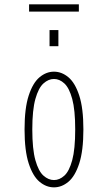

<svg xmlns="http://www.w3.org/2000/svg" viewBox="-20 -836 490 868"><path d="M224 11Q189 11 158.8 -14.2Q128.5 -39.5 109.8 -97Q91 -154.5 91 -251Q91 -347 109.8 -404.2Q128.5 -461.5 158.8 -486.8Q189 -512 224 -512Q259 -512 289.2 -486.8Q319.5 -461.5 338.2 -404.2Q357 -347 357 -251Q357 -154.5 338.2 -97Q319.5 -39.5 289.2 -14.2Q259 11 224 11ZM224 -22Q249 -22 271 -42Q293 -62 306.5 -111.8Q320 -161.5 320 -251Q320 -339 306.5 -388.8Q293 -438.5 271 -458.8Q249 -479 224 -479Q199 -479 176.5 -458.8Q154 -438.5 140 -388.8Q126 -339 126 -251Q126 -161.5 140 -111.8Q154 -62 176.5 -42Q199 -22 224 -22ZM204 -700H244V-627H204ZM111.5 -783.5V-816.5H336.5V-783.5Z"/></svg>

Font: Trispace Condensed Thin
Style: Regular
Weight: 100
Width: 3
Designer: Tyler Finck
Foundry: Etcetera Type Company
Version: Version 1.210; ttfautohint (v1.8.3)